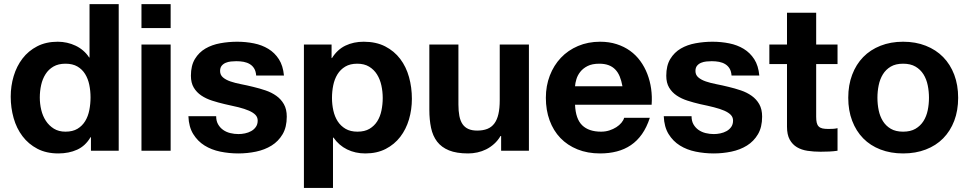

<svg xmlns="http://www.w3.org/2000/svg" viewBox="-20 -734 4724 935"><path d="M420.9 -65.9Q396 -23.4 355.7 -5.1Q315.4 13.2 264.2 13.2Q205.6 13.2 162.1 -9.5Q118.7 -32.2 89.6 -70.6Q60.5 -108.9 46.4 -158.9Q32.2 -209 32.2 -263.2Q32.2 -315.4 46.6 -363.5Q61 -411.6 89.6 -449Q118.2 -486.3 161.1 -508.5Q204.1 -530.8 261.2 -530.8Q284.2 -530.8 306.2 -525.9Q328.1 -521 348.1 -511.5Q368.2 -502 385 -487.5Q401.9 -473.1 414.1 -454.1H416V-713.9H558.1V0H422.9V-65.9ZM420.9 -259.8Q420.9 -291.5 414.8 -321Q408.7 -350.6 394.5 -373.5Q380.4 -396.5 356.9 -410.2Q333.5 -423.8 298.8 -423.8Q264.2 -423.8 240.2 -409.9Q216.3 -396 201.7 -372.8Q187 -349.6 180.4 -320.1Q173.8 -290.5 173.8 -258.8Q173.8 -228.5 180.9 -198.7Q188 -168.9 203.4 -145.5Q218.8 -122.1 242.4 -107.4Q266.1 -92.8 298.8 -92.8Q334 -92.8 357.4 -106.9Q380.9 -121.1 395 -144.5Q409.2 -168 415 -198Q420.9 -228 420.9 -259.8Z M811 -517.1V0H668.9V-517.1ZM668.9 -597.2V-713.9H811V-597.2Z M1032.7 -168Q1032.7 -145 1042 -128.7Q1051.3 -112.3 1066.4 -101.6Q1081.5 -90.8 1101.3 -85.9Q1121.1 -81.1 1141.6 -81.1Q1156.7 -81.1 1173.1 -84.5Q1189.5 -87.9 1203.1 -95.5Q1216.8 -103 1225.8 -115.7Q1234.9 -128.4 1234.9 -147Q1234.9 -163.1 1223.9 -174.6Q1212.9 -186 1192.1 -195.1Q1171.4 -204.1 1141.6 -211.7Q1111.8 -219.2 1073.7 -227.1Q1042.5 -234.4 1012.9 -243.9Q983.4 -253.4 960.4 -268.8Q937.5 -284.2 923.6 -307.4Q909.7 -330.6 909.7 -365.2Q909.7 -414.6 929.2 -446.8Q948.7 -479 980.5 -497.6Q1012.2 -516.1 1052.7 -523.4Q1093.3 -530.8 1134.8 -530.8Q1176.8 -530.8 1216.1 -522.9Q1255.4 -515.1 1286.6 -496.1Q1317.9 -477.1 1338.1 -445.6Q1358.4 -414.1 1362.8 -366.2H1227.5Q1226.1 -386.7 1218 -400.1Q1210 -413.6 1196.8 -421.6Q1183.6 -429.7 1166.7 -432.9Q1149.9 -436 1130.9 -436Q1118.7 -436 1104.7 -434.6Q1090.8 -433.1 1079.1 -428.2Q1067.4 -423.3 1059.6 -413.8Q1051.8 -404.3 1051.8 -388.2Q1051.8 -369.1 1065.7 -357.2Q1079.6 -345.2 1102.3 -337.4Q1125 -329.6 1154.1 -324Q1183.1 -318.4 1212.9 -311Q1243.7 -303.7 1273.2 -293.7Q1302.7 -283.7 1325.7 -267.3Q1348.6 -251 1362.5 -226.6Q1376.5 -202.1 1376.5 -166Q1376.5 -114.7 1356.2 -80.3Q1335.9 -45.9 1302.5 -25.1Q1269 -4.4 1226.8 4.4Q1184.6 13.2 1140.6 13.2Q1095.7 13.2 1052.7 4.4Q1009.8 -4.4 976.1 -25.4Q942.4 -46.4 920.9 -81.3Q899.4 -116.2 897.5 -168Z M1594.7 -517.1V-451.2H1596.7Q1623 -493.2 1662.6 -512Q1702.1 -530.8 1751 -530.8Q1811.5 -530.8 1855.7 -508.1Q1899.9 -485.4 1929 -447Q1958 -408.7 1971.9 -358.4Q1985.8 -308.1 1985.8 -252.9Q1985.8 -200.7 1971.7 -152.6Q1957.5 -104.5 1929.2 -67.6Q1900.9 -30.8 1858.4 -8.8Q1815.9 13.2 1758.8 13.2Q1710.4 13.2 1670.4 -6.3Q1630.4 -25.9 1604 -64H1601.6V181.2H1460V-517.1ZM1720.7 -92.8Q1755.9 -92.8 1779.3 -106.7Q1802.7 -120.6 1817.1 -143.3Q1831.5 -166 1837.6 -195.8Q1843.8 -225.6 1843.8 -256.8Q1843.8 -288.1 1837.2 -318.1Q1830.6 -348.1 1815.9 -371.6Q1801.3 -395 1777.6 -409.4Q1753.9 -423.8 1719.7 -423.8Q1685.1 -423.8 1661.4 -409.7Q1637.7 -395.5 1623.3 -372.1Q1608.9 -348.6 1602.8 -318.6Q1596.7 -288.6 1596.7 -256.8Q1596.7 -225.6 1603.3 -195.8Q1609.9 -166 1624.5 -143.3Q1639.2 -120.6 1662.8 -106.7Q1686.5 -92.8 1720.7 -92.8Z M2420.4 0V-71.8H2417.5Q2404.3 -49.3 2386.2 -33.2Q2368.2 -17.1 2347.7 -6.8Q2327.1 3.4 2304.7 8.3Q2282.2 13.2 2259.8 13.2Q2203.1 13.2 2166.5 -1.7Q2129.9 -16.6 2108.6 -44.4Q2087.4 -72.3 2079.1 -111.6Q2070.8 -150.9 2070.8 -199.2V-517.1H2212.4V-225.1Q2212.4 -193.4 2217 -169.4Q2221.7 -145.5 2232.4 -129.6Q2243.2 -113.8 2260.7 -106Q2278.3 -98.1 2303.7 -98.1Q2332.5 -98.1 2353.3 -106.4Q2374 -114.7 2387.5 -132.8Q2400.9 -150.9 2407.2 -178.7Q2413.6 -206.5 2413.6 -246.1V-517.1H2555.7V0Z M2780.3 -224.1Q2783.2 -154.8 2815.2 -123.8Q2847.2 -92.8 2907.2 -92.8Q2928.7 -92.8 2947.5 -98.9Q2966.3 -105 2981.2 -114.5Q2996.1 -124 3006.1 -136Q3016.1 -147.9 3019.5 -160.2H3144.5Q3129.4 -113.8 3106.2 -80.8Q3083 -47.9 3052.2 -27.1Q3021.5 -6.3 2983.9 3.4Q2946.3 13.2 2902.3 13.2Q2841.3 13.2 2792.2 -6.6Q2743.2 -26.4 2709 -62Q2674.8 -97.7 2656.5 -147.7Q2638.2 -197.8 2638.2 -257.8Q2638.2 -315.9 2657.5 -366Q2676.8 -416 2711.4 -452.6Q2746.1 -489.3 2794.9 -510Q2843.8 -530.8 2902.3 -530.8Q2946.3 -530.8 2982.9 -519Q3019.5 -507.3 3048.3 -486.6Q3077.1 -465.8 3098.1 -437Q3119.1 -408.2 3132.3 -374Q3145.5 -339.8 3150.9 -301.8Q3156.2 -263.7 3153.3 -224.1ZM3011.2 -314Q3006.3 -341.3 2997.8 -361.8Q2989.3 -382.3 2975.8 -396Q2962.4 -409.7 2943.4 -416.7Q2924.3 -423.8 2898.4 -423.8Q2863.8 -423.8 2841.3 -412.4Q2818.8 -400.9 2805.7 -384Q2792.5 -367.2 2786.9 -348.1Q2781.2 -329.1 2780.3 -314Z M3347.7 -168Q3347.7 -145 3356.9 -128.7Q3366.2 -112.3 3381.3 -101.6Q3396.5 -90.8 3416.3 -85.9Q3436 -81.1 3456.5 -81.1Q3471.7 -81.1 3488 -84.5Q3504.4 -87.9 3518.1 -95.5Q3531.7 -103 3540.8 -115.7Q3549.8 -128.4 3549.8 -147Q3549.8 -163.1 3538.8 -174.6Q3527.8 -186 3507.1 -195.1Q3486.3 -204.1 3456.5 -211.7Q3426.8 -219.2 3388.7 -227.1Q3357.4 -234.4 3327.9 -243.9Q3298.3 -253.4 3275.4 -268.8Q3252.4 -284.2 3238.5 -307.4Q3224.6 -330.6 3224.6 -365.2Q3224.6 -414.6 3244.1 -446.8Q3263.7 -479 3295.4 -497.6Q3327.1 -516.1 3367.7 -523.4Q3408.2 -530.8 3449.7 -530.8Q3491.7 -530.8 3531 -522.9Q3570.3 -515.1 3601.6 -496.1Q3632.8 -477.1 3653.1 -445.6Q3673.3 -414.1 3677.7 -366.2H3542.5Q3541 -386.7 3533 -400.1Q3524.9 -413.6 3511.7 -421.6Q3498.5 -429.7 3481.7 -432.9Q3464.8 -436 3445.8 -436Q3433.6 -436 3419.7 -434.6Q3405.8 -433.1 3394 -428.2Q3382.3 -423.3 3374.5 -413.8Q3366.7 -404.3 3366.7 -388.2Q3366.7 -369.1 3380.6 -357.2Q3394.5 -345.2 3417.2 -337.4Q3439.9 -329.6 3469 -324Q3498 -318.4 3527.8 -311Q3558.6 -303.7 3588.1 -293.7Q3617.7 -283.7 3640.6 -267.3Q3663.6 -251 3677.5 -226.6Q3691.4 -202.1 3691.4 -166Q3691.4 -114.7 3671.1 -80.3Q3650.9 -45.9 3617.4 -25.1Q3584 -4.4 3541.7 4.4Q3499.5 13.2 3455.6 13.2Q3410.6 13.2 3367.7 4.4Q3324.7 -4.4 3291 -25.4Q3257.3 -46.4 3235.8 -81.3Q3214.4 -116.2 3212.4 -168Z M4058.6 -517.1V-421.9H3954.6V-166Q3954.6 -147.9 3957.3 -136.5Q3960 -125 3966.8 -118.2Q3973.6 -111.3 3985.1 -108.6Q3996.6 -106 4014.6 -106Q4026.9 -106 4037.8 -106.7Q4048.8 -107.4 4058.6 -109.9V0Q4040.5 2.9 4018.8 3.9Q3997.1 4.9 3975.6 4.9Q3942.9 4.9 3913.1 0.5Q3883.3 -3.9 3861.1 -17.1Q3838.9 -30.3 3825.7 -54.2Q3812.5 -78.1 3812.5 -117.2V-421.9H3726.6V-517.1H3812.5V-671.9H3954.6V-517.1Z M4110.8 -257.8Q4110.8 -319.8 4129.9 -370.1Q4148.9 -420.4 4183.6 -456.1Q4218.3 -491.7 4267.8 -511.2Q4317.4 -530.8 4377.9 -530.8Q4439 -530.8 4488.5 -511.2Q4538.1 -491.7 4573 -456.1Q4607.9 -420.4 4627 -370.1Q4646 -319.8 4646 -257.8Q4646 -195.8 4627 -145.8Q4607.9 -95.7 4573 -60.3Q4538.1 -24.9 4488.5 -5.9Q4439 13.2 4377.9 13.2Q4317.4 13.2 4267.8 -5.9Q4218.3 -24.9 4183.6 -60.3Q4148.9 -95.7 4129.9 -145.8Q4110.8 -195.8 4110.8 -257.8ZM4252.9 -257.8Q4252.9 -226.6 4259 -197Q4265.1 -167.5 4279.5 -144.3Q4293.9 -121.1 4317.9 -106.9Q4341.8 -92.8 4377.9 -92.8Q4414.1 -92.8 4438.2 -106.9Q4462.4 -121.1 4477.1 -144.3Q4491.7 -167.5 4497.8 -197Q4503.9 -226.6 4503.9 -257.8Q4503.9 -289.1 4497.8 -318.8Q4491.7 -348.6 4477.1 -372.1Q4462.4 -395.5 4438.2 -409.7Q4414.1 -423.8 4377.9 -423.8Q4341.8 -423.8 4317.9 -409.7Q4293.9 -395.5 4279.5 -372.1Q4265.1 -348.6 4259 -318.8Q4252.9 -289.1 4252.9 -257.8Z"/></svg>

Font: XB Khoramshahr
Style: Bold
Weight: 700
Designer: Behnam
Foundry: Irmug
Version: Version 8.005 2009